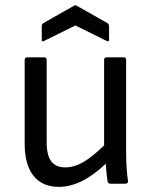

<svg xmlns="http://www.w3.org/2000/svg" viewBox="-20 -709 582 741"><path d="M151.9 -551.8Q141.1 -545.4 141.1 -556.2V-606.9Q141.1 -616.2 147.9 -620.1L264.2 -686Q271 -691.4 277.8 -686L394 -620.1Q400.9 -616.2 400.9 -606.9V-556.2Q400.9 -545.4 390.1 -551.8L271 -610.8ZM207 12.2Q143.1 12.2 109.1 -30.8Q75.2 -73.7 75.2 -154.8V-478Q75.2 -487.8 85 -487.8H149.9Q160.2 -487.8 160.2 -478V-159.2Q160.2 -109.9 177.7 -86.4Q195.3 -63 231.9 -63Q265.6 -63 299.8 -82.3Q334 -101.6 381.8 -147.9V-478Q381.8 -487.8 392.1 -487.8H457Q466.8 -487.8 466.8 -478V-122.1Q466.8 -54.7 474.1 -9.8Q475.1 -5.4 471.9 -2.7Q468.8 0 462.9 0H407.2Q396.5 0 395 -9.8Q389.2 -51.3 388.2 -77.1Q294.4 12.2 207 12.2Z"/></svg>

Font: Sofia Sans
Style: Regular
Weight: 400
Designer: Botio Nikoltchev, Ani Petrova
Foundry: lettersoup
Version: Version 4.100